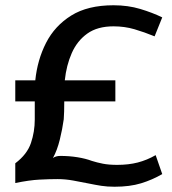

<svg xmlns="http://www.w3.org/2000/svg" viewBox="-20 -695 653 729"><path d="M38 -390H114Q122 -468 155 -532.5Q188 -597 250.5 -636Q313 -675 411 -675Q466 -675 512.5 -661Q559 -647 596 -629L567 -557Q528 -573 490.5 -584Q453 -595 411 -595Q350 -595 311.5 -567.5Q273 -540 252.5 -493.5Q232 -447 226 -390H418V-310H224Q224 -292 223.5 -272Q223 -252 222 -242Q217 -205 207 -164.5Q197 -124 181 -95Q192 -103 209 -103Q243 -103 274 -98Q305 -93 329 -84Q348 -78 370.5 -73.5Q393 -69 425 -69Q468 -69 503 -78Q538 -87 571 -106L596 -34Q558 -12 515.5 1Q473 14 415 14Q387 14 364.5 10.5Q342 7 318 2Q288 -4 258 -9.5Q228 -15 198 -15Q168 -15 129.5 -13Q91 -11 38 0V-75Q83 -109 97.5 -152Q112 -195 112 -241Q112 -251 112 -272Q112 -293 112 -310H38Z"/></svg>

Font: Epunda Sans Medium
Style: Regular
Weight: 500
Designer: Simon Atzbach
Foundry: typofactur
Version: Version 2.204; ttfautohint (v1.8.4.7-5d5b)